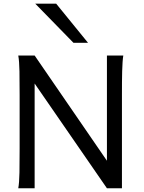

<svg xmlns="http://www.w3.org/2000/svg" viewBox="-20 -1011 772 1031"><path d="M166 -562.5V0H78.1Q83.5 -29.3 84.5 -84.7Q85.4 -140.1 85.4 -212.4V-500.5Q85.4 -572.8 84.5 -628.2Q83.5 -683.6 78.1 -712.9H166L554.2 -147.9V-712.9H642.1Q639.6 -698.2 638.2 -676.8Q636.7 -655.3 636 -628.2Q635.3 -601.1 635 -568.8Q634.8 -536.6 634.8 -500.5V0H554.2ZM281.7 -991.2 452.6 -781.2H374.5L169.4 -991.2Z"/></svg>

Font: Andika APac
Style: Regular
Weight: 400
Designer: Victor Gaultney, Annie Olsen, Julie Remington, Don Collingsworth, Eric Hays, Becca Hirsbrunner
Foundry: SIL International
Version: Version 5.000